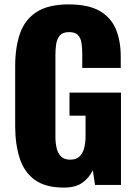

<svg xmlns="http://www.w3.org/2000/svg" viewBox="-20 -841 622 873"><path d="M271 12Q187 12 138.5 -23Q90 -58 69.5 -121.5Q49 -185 49 -268V-540Q49 -626 71 -689Q93 -752 146.5 -786.5Q200 -821 292 -821Q382 -821 433.5 -791Q485 -761 507 -708Q529 -655 529 -584V-532H354V-598Q354 -624 350.5 -646Q347 -668 334.5 -681.5Q322 -695 294 -695Q265 -695 252 -679.5Q239 -664 235.5 -641Q232 -618 232 -593V-218Q232 -191 237.5 -167.5Q243 -144 257.5 -129.5Q272 -115 299 -115Q327 -115 342 -130Q357 -145 363 -169Q369 -193 369 -220V-315H296V-420H530V0H412L402 -67Q386 -33 355 -10.5Q324 12 271 12Z"/></svg>

Font: Oswald
Style: Bold
Weight: 700
Designer: Vernon Adams
Foundry: Vernon Adams
Version: Version 4.103;gftools[0.9.33.dev8+g029e19f]